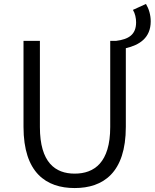

<svg xmlns="http://www.w3.org/2000/svg" viewBox="-20 -939 783 972"><path d="M653 -889C664 -871 669 -847 669 -826C669 -764 632 -740 567 -732H538V-296C538 -116 457 -60 358 -60C260 -60 182 -116 182 -296V-732H99V-297C99 -64 214 13 358 13C502 13 617 -64 617 -297V-695C686 -711 743 -747 743 -831C743 -863 734 -894 719 -919Z"/></svg>

Font: Noto Sans CJK JP DemiLight
Style: Regular
Weight: 350
Designer: Ryoko NISHIZUKA (kana & ideographs); Paul D. Hunt (Latin, Greek & Cyrillic); Wenlong ZHANG (bopomofo); Sandoll Communica
Foundry: Adobe Systems Incorporated
Version: Version 1.004;PS 1.004;hotconv 1.0.82;makeotf.lib2.5.63406